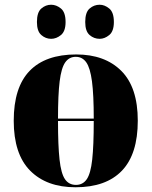

<svg xmlns="http://www.w3.org/2000/svg" viewBox="-20 -781 641 811"><path d="M299 10Q177 10 107.5 -60Q38 -130 38 -271Q38 -412 105 -481.5Q172 -551 302 -551Q423 -551 492.5 -481.5Q562 -412 562 -271Q562 -130 495 -60Q428 10 299 10ZM376 -280Q376 -381 368.5 -437.5Q361 -494 344.5 -517.5Q328 -541 300 -541Q272 -541 255.5 -517.5Q239 -494 232 -437.5Q225 -381 225 -280ZM301 0Q330 0 346.5 -24Q363 -48 369.5 -107Q376 -166 376 -270H225Q225 -166 231.5 -107Q238 -48 254.5 -24Q271 0 301 0ZM401 -617Q377 -617 358.5 -633Q340 -649 340 -688Q340 -729 358.5 -745Q377 -761 401 -761Q422 -761 441.5 -745Q461 -729 461 -688Q461 -649 441.5 -633Q422 -617 401 -617ZM196 -617Q173 -617 154.5 -633Q136 -649 136 -688Q136 -729 154.5 -745Q173 -761 196 -761Q218 -761 237.5 -745Q257 -729 257 -688Q257 -649 237.5 -633Q218 -617 196 -617Z"/></svg>

Font: Noto Serif Display SemiCondensed Black
Style: Regular
Weight: 900
Width: 4
Designer: Monotype Design Team
Foundry: Monotype Imaging Inc.
Version: Version 2.009